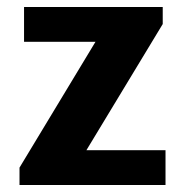

<svg xmlns="http://www.w3.org/2000/svg" viewBox="-20 -531 526 551"><path d="M36 0H455V-100H228L447 -462V-511H49V-411H254L36 -50Z"/></svg>

Font: Chivo
Style: Bold
Weight: 700
Designer: Hector Gatti
Foundry: Omnibus-Type
Version: Version 1.003;PS 001.003;hotconv 1.0.70;makeotf.lib2.5.58329